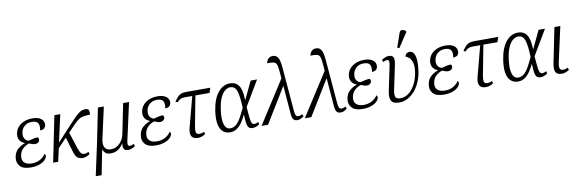

<svg xmlns="http://www.w3.org/2000/svg" viewBox="-64 -1389 6666 2211"><g transform="rotate(-10 3269.0 -283.5)"><path d="M195 10Q106 10 68.5 -32Q31 -74 42 -137Q52 -196 90 -229Q128 -262 173 -277L174 -280Q134 -294 115.5 -325.5Q97 -357 104 -402Q116 -467 171.5 -505.5Q227 -544 306 -544Q358 -544 389 -529Q420 -514 432 -490Q444 -466 440 -441Q436 -417 420 -404.5Q404 -392 373 -392Q384 -445 367.5 -475Q351 -505 295 -505Q242 -505 208.5 -475.5Q175 -446 168 -402Q160 -359 177 -331.5Q194 -304 224 -298Q254 -307 282.5 -312.5Q311 -318 332 -318Q346 -306 342 -284Q339 -267 324 -257Q309 -247 290 -247Q274 -247 258 -252.5Q242 -258 221 -266Q184 -255 150 -225.5Q116 -196 107 -145Q97 -91 126.5 -62.5Q156 -34 215 -34Q269 -34 309.5 -56Q350 -78 377 -117Q382 -113 385 -105.5Q388 -98 386 -85Q382 -64 359 -42Q336 -20 294.5 -5Q253 10 195 10Z M456 0 565 -536H634L562 -215L760 -429Q817 -490 851.5 -516Q886 -542 925 -542Q960 -542 967.5 -521.5Q975 -501 969 -471Q921 -470 891 -464.5Q861 -459 836.5 -442.5Q812 -426 781 -394L698 -308L762 -111Q777 -66 793 -51.5Q809 -37 832 -37Q850 -37 878 -52L887 -25Q843 6 804 6Q763 6 739.5 -14Q716 -34 699 -94L650 -258L549 -153L515 0Z M912 239 992 -131 1074 -536H1143L1061 -164Q1053 -130 1058 -101Q1063 -72 1082.5 -54Q1102 -36 1139 -36Q1181 -36 1214.5 -57.5Q1248 -79 1269.5 -113.5Q1291 -148 1298 -186L1369 -536H1438L1342 -103Q1334 -68 1339 -52.5Q1344 -37 1363 -37Q1372 -37 1383 -40.5Q1394 -44 1407 -52L1417 -25Q1397 -11 1376.5 -2.5Q1356 6 1334 6Q1296 6 1284 -15.5Q1272 -37 1279 -80H1277Q1250 -37 1215 -13.5Q1180 10 1129 10Q1086 10 1066 -9Q1046 -28 1040 -51H1038L981 239Z M1658 10Q1569 10 1531.5 -32Q1494 -74 1505 -137Q1515 -196 1553 -229Q1591 -262 1636 -277L1637 -280Q1597 -294 1578.5 -325.5Q1560 -357 1567 -402Q1579 -467 1634.5 -505.5Q1690 -544 1769 -544Q1821 -544 1852 -529Q1883 -514 1895 -490Q1907 -466 1903 -441Q1899 -417 1883 -404.5Q1867 -392 1836 -392Q1847 -445 1830.5 -475Q1814 -505 1758 -505Q1705 -505 1671.5 -475.5Q1638 -446 1631 -402Q1623 -359 1640 -331.5Q1657 -304 1687 -298Q1717 -307 1745.5 -312.5Q1774 -318 1795 -318Q1809 -306 1805 -284Q1802 -267 1787 -257Q1772 -247 1753 -247Q1737 -247 1721 -252.5Q1705 -258 1684 -266Q1647 -255 1613 -225.5Q1579 -196 1570 -145Q1560 -91 1589.5 -62.5Q1619 -34 1678 -34Q1732 -34 1772.5 -56Q1813 -78 1840 -117Q1845 -113 1848 -105.5Q1851 -98 1849 -85Q1845 -64 1822 -42Q1799 -20 1757.5 -5Q1716 10 1658 10Z M2152 9Q2039 9 2073 -122L2167 -478H2077Q2049 -478 2029.5 -469Q2010 -460 1989 -437L1965 -445Q1984 -475 2001.5 -495Q2019 -515 2043.5 -525.5Q2068 -536 2109 -536H2388L2369 -478H2204L2137 -128Q2129 -85 2134.5 -59.5Q2140 -34 2174 -34Q2201 -34 2229 -48L2237 -21Q2220 -9 2197.5 0Q2175 9 2152 9Z M2525 10Q2480 10 2446 -16Q2412 -42 2398 -100.5Q2384 -159 2397 -257Q2418 -400 2477.5 -473Q2537 -546 2620 -546Q2685 -546 2720.5 -497Q2756 -448 2758 -330H2762L2860 -536H2935L2761 -243Q2767 -175 2771 -134Q2775 -93 2780.5 -72Q2786 -51 2794.5 -44Q2803 -37 2816 -37Q2827 -37 2839 -41Q2851 -45 2861 -52L2871 -24Q2857 -14 2835.5 -4Q2814 6 2789 6Q2760 6 2745 -9Q2730 -24 2724 -60.5Q2718 -97 2716 -163H2715Q2694 -119 2667.5 -79.5Q2641 -40 2606 -15Q2571 10 2525 10ZM2535 -35Q2568 -35 2594 -53.5Q2620 -72 2640.5 -102.5Q2661 -133 2679 -169.5Q2697 -206 2715 -242Q2711 -378 2690.5 -439.5Q2670 -501 2614 -501Q2584 -501 2553.5 -478Q2523 -455 2499 -403.5Q2475 -352 2463 -266Q2447 -152 2466.5 -93.5Q2486 -35 2535 -35Z M2893 0 3213 -499 3208 -564Q3204 -613 3199 -640.5Q3194 -668 3182 -681Q3170 -694 3146 -697Q3122 -700 3082 -699Q3086 -728 3105.5 -749.5Q3125 -771 3160 -771Q3199 -771 3219.5 -738Q3240 -705 3247 -619L3290 -106Q3293 -68 3302 -52.5Q3311 -37 3330 -37Q3342 -37 3355 -41.5Q3368 -46 3378 -52L3388 -25Q3373 -14 3354 -4Q3335 6 3313 6Q3280 6 3265.5 -13.5Q3251 -33 3247 -81L3221 -406H3217L2969 0Z M3399 0 3719 -499 3714 -564Q3710 -613 3705 -640.5Q3700 -668 3688 -681Q3676 -694 3652 -697Q3628 -700 3588 -699Q3592 -728 3611.5 -749.5Q3631 -771 3666 -771Q3705 -771 3725.5 -738Q3746 -705 3753 -619L3796 -106Q3799 -68 3808 -52.5Q3817 -37 3836 -37Q3848 -37 3861 -41.5Q3874 -46 3884 -52L3894 -25Q3879 -14 3860 -4Q3841 6 3819 6Q3786 6 3771.5 -13.5Q3757 -33 3753 -81L3727 -406H3723L3475 0Z M4075 10Q3986 10 3948.5 -32Q3911 -74 3922 -137Q3932 -196 3970 -229Q4008 -262 4053 -277L4054 -280Q4014 -294 3995.5 -325.5Q3977 -357 3984 -402Q3996 -467 4051.5 -505.5Q4107 -544 4186 -544Q4238 -544 4269 -529Q4300 -514 4312 -490Q4324 -466 4320 -441Q4316 -417 4300 -404.5Q4284 -392 4253 -392Q4264 -445 4247.5 -475Q4231 -505 4175 -505Q4122 -505 4088.5 -475.5Q4055 -446 4048 -402Q4040 -359 4057 -331.5Q4074 -304 4104 -298Q4134 -307 4162.5 -312.5Q4191 -318 4212 -318Q4226 -306 4222 -284Q4219 -267 4204 -257Q4189 -247 4170 -247Q4154 -247 4138 -252.5Q4122 -258 4101 -266Q4064 -255 4030 -225.5Q3996 -196 3987 -145Q3977 -91 4006.5 -62.5Q4036 -34 4095 -34Q4149 -34 4189.5 -56Q4230 -78 4257 -117Q4262 -113 4265 -105.5Q4268 -98 4266 -85Q4262 -64 4239 -42Q4216 -20 4174.5 -5Q4133 10 4075 10Z M4503 10Q4429 10 4409.5 -30Q4390 -70 4406 -144L4465 -426Q4473 -464 4469 -480Q4465 -496 4444 -496Q4428 -496 4401 -481L4391 -508Q4410 -521 4431 -530Q4452 -539 4474 -539Q4508 -539 4521 -523Q4534 -507 4534 -481Q4534 -455 4527 -424L4469 -148Q4457 -90 4467 -63Q4477 -36 4523 -36Q4582 -36 4627.5 -74Q4673 -112 4702.5 -173.5Q4732 -235 4742 -305Q4751 -369 4741 -409Q4731 -449 4709.5 -470Q4688 -491 4664 -497Q4668 -521 4683.5 -532.5Q4699 -544 4717 -544Q4751 -544 4768.5 -514Q4786 -484 4789 -431Q4792 -378 4782 -310Q4773 -244 4748.5 -186Q4724 -128 4686.5 -84Q4649 -40 4602.5 -15Q4556 10 4503 10ZM4611 -606 4588 -616 4645 -781Q4652 -800 4665.5 -804.5Q4679 -809 4694.5 -803Q4710 -797 4723 -785L4721 -773Z M5025 10Q4936 10 4898.5 -32Q4861 -74 4872 -137Q4882 -196 4920 -229Q4958 -262 5003 -277L5004 -280Q4964 -294 4945.5 -325.5Q4927 -357 4934 -402Q4946 -467 5001.5 -505.5Q5057 -544 5136 -544Q5188 -544 5219 -529Q5250 -514 5262 -490Q5274 -466 5270 -441Q5266 -417 5250 -404.5Q5234 -392 5203 -392Q5214 -445 5197.5 -475Q5181 -505 5125 -505Q5072 -505 5038.5 -475.5Q5005 -446 4998 -402Q4990 -359 5007 -331.5Q5024 -304 5054 -298Q5084 -307 5112.5 -312.5Q5141 -318 5162 -318Q5176 -306 5172 -284Q5169 -267 5154 -257Q5139 -247 5120 -247Q5104 -247 5088 -252.5Q5072 -258 5051 -266Q5014 -255 4980 -225.5Q4946 -196 4937 -145Q4927 -91 4956.5 -62.5Q4986 -34 5045 -34Q5099 -34 5139.5 -56Q5180 -78 5207 -117Q5212 -113 5215 -105.5Q5218 -98 5216 -85Q5212 -64 5189 -42Q5166 -20 5124.5 -5Q5083 10 5025 10Z M5519 9Q5406 9 5440 -122L5534 -478H5444Q5416 -478 5396.5 -469Q5377 -460 5356 -437L5332 -445Q5351 -475 5368.5 -495Q5386 -515 5410.5 -525.5Q5435 -536 5476 -536H5755L5736 -478H5571L5504 -128Q5496 -85 5501.5 -59.5Q5507 -34 5541 -34Q5568 -34 5596 -48L5604 -21Q5587 -9 5564.5 0Q5542 9 5519 9Z M5892 10Q5847 10 5813 -16Q5779 -42 5765 -100.5Q5751 -159 5764 -257Q5785 -400 5844.5 -473Q5904 -546 5987 -546Q6052 -546 6087.5 -497Q6123 -448 6125 -330H6129L6227 -536H6302L6128 -243Q6134 -175 6138 -134Q6142 -93 6147.5 -72Q6153 -51 6161.5 -44Q6170 -37 6183 -37Q6194 -37 6206 -41Q6218 -45 6228 -52L6238 -24Q6224 -14 6202.5 -4Q6181 6 6156 6Q6127 6 6112 -9Q6097 -24 6091 -60.5Q6085 -97 6083 -163H6082Q6061 -119 6034.5 -79.5Q6008 -40 5973 -15Q5938 10 5892 10ZM5902 -35Q5935 -35 5961 -53.5Q5987 -72 6007.5 -102.5Q6028 -133 6046 -169.5Q6064 -206 6082 -242Q6078 -378 6057.5 -439.5Q6037 -501 5981 -501Q5951 -501 5920.5 -478Q5890 -455 5866 -403.5Q5842 -352 5830 -266Q5814 -152 5833.5 -93.5Q5853 -35 5902 -35Z M6406 9Q6348 9 6331.5 -25Q6315 -59 6330 -131L6412 -536H6481L6391 -128Q6381 -85 6387 -59.5Q6393 -34 6428 -34Q6455 -34 6482 -48L6491 -21Q6473 -9 6451 0Q6429 9 6406 9Z"/></g></svg>

Font: Noto Serif SemiCondensed Light
Style: Italic
Weight: 300
Width: 4
Italic angle: -12°
Designer: Monotype Design Team
Foundry: Monotype Imaging Inc.
Version: Version 2.013; ttfautohint (v1.8.4.7-5d5b)